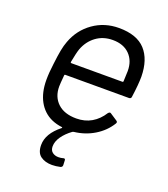

<svg xmlns="http://www.w3.org/2000/svg" viewBox="-130 -607 777 886"><g transform="rotate(20 258.5 -164.0)"><path d="M467 -236Q467 -232 464 -229Q461 -226 456 -226H143Q139 -226 139 -222Q135 -178 135 -166Q135 -115 167.5 -84.5Q200 -54 259 -54Q301 -54 333.5 -73Q366 -92 388 -127Q396 -136 402 -131L437 -108Q445 -103 439 -94Q413 -52 368.5 -25Q324 2 270 8Q268 8 264 10Q235 31 218 55.5Q201 80 201 104Q201 123 213 132.5Q225 142 243 142Q255 142 265 139L269 138Q276 138 276 146L277 169Q277 178 268 181Q246 186 227 186Q193 186 171 170Q149 154 149 116Q149 60 211 11Q216 8 210 6Q155 -1 121 -33Q87 -65 75 -117Q69 -143 69 -175Q69 -210 75 -255Q80 -298 85 -324Q90 -350 98 -371Q122 -436 177 -475Q232 -514 303 -514Q391 -514 433 -468Q475 -422 476 -338Q476 -300 467 -236ZM163 -358Q156 -338 147 -290Q147 -286 151 -286H402Q406 -286 406 -290Q408 -330 408 -341Q408 -391 378 -421.5Q348 -452 295 -452Q248 -452 213.5 -426.5Q179 -401 163 -358Z"/></g></svg>

Font: Barlow
Style: Italic
Weight: 400
Italic angle: -7°
Designer: Jeremy Tribby
Foundry: Tribby Type
Version: Version 1.408